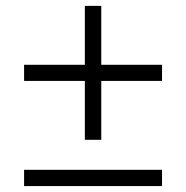

<svg xmlns="http://www.w3.org/2000/svg" viewBox="-20 -629 629 649"><path d="M266.8 -156.4V-355.5H61.4V-410H266.8V-609.1H322.3V-410H527.7V-355.5H322.3V-156.4ZM61.4 0V-55H527.7V0Z"/></svg>

Font: Spartan
Style: Regular
Weight: 400
Designer: Matt Bailey, Mirko Velimirovic
Foundry: Matt Bailey
Version: Version 1.005